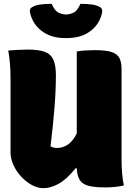

<svg xmlns="http://www.w3.org/2000/svg" viewBox="-20 -969 690 1003"><path d="M207 14Q177 14 146.5 -2.5Q116 -19 90.5 -46.5Q65 -74 50 -107.5Q35 -141 35 -174V-560Q35 -642 23 -705Q48 -707 73 -708.5Q98 -710 125 -710Q183 -710 214.5 -698Q246 -686 259 -656.5Q272 -627 272 -576Q272 -497 264.5 -404.5Q257 -312 244 -205Q258 -196 277 -196Q344 -196 381 -272V-700Q401 -704 427 -705.5Q453 -707 475 -707Q532 -707 562 -697.5Q592 -688 603.5 -666.5Q615 -645 615 -608V-140Q615 -57 627 0Q583 10 530 10Q475 10 443.5 2Q412 -6 397.5 -27.5Q383 -49 381 -90H375Q327 -31 285.5 -8.5Q244 14 207 14ZM400 -949Q435 -949 460 -945.5Q485 -942 502 -932Q518 -923 513 -902Q500 -842 451.5 -806Q403 -770 329 -770H321Q248 -770 199.5 -806Q151 -842 137 -902Q132 -923 148 -932Q165 -942 190.5 -945.5Q216 -949 250 -949Q262 -921 277 -908.5Q292 -896 325 -893Q358 -896 373 -908.5Q388 -921 400 -949Z"/></svg>

Font: Recursive Sn Csl St XBk
Style: Regular
Weight: 1000
Version: Version 1.079;hotconv 1.0.112;makeotfexe 2.5.65598; ttfautoh